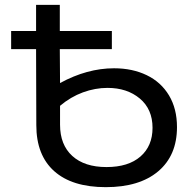

<svg xmlns="http://www.w3.org/2000/svg" viewBox="-20 -762 791 793"><path d="M711 -237Q711 -120 633.5 -54.5Q556 11 417 11Q278 11 204 -55Q130 -121 130 -245L129 -559H26V-634H129V-742H227V-634H442V-559H227L228 -419Q340 -480 451 -480Q527 -480 586 -451.5Q645 -423 678 -368Q711 -313 711 -237ZM610 -234Q610 -311 557.5 -355Q505 -399 424 -399Q373 -399 322.5 -380.5Q272 -362 228 -325V-247Q228 -164 278.5 -118Q329 -72 420 -72Q510 -72 560 -115.5Q610 -159 610 -234Z"/></svg>

Font: Montserrat Alternates Medium
Style: Regular
Weight: 500
Designer: Julieta Ulanovsky
Foundry: Julieta Ulanovsky
Version: Version 7.200